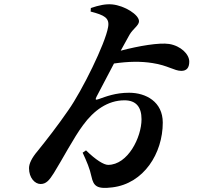

<svg xmlns="http://www.w3.org/2000/svg" viewBox="-20 -831 1040 913"><path d="M842 -494C867 -494 880 -508 880 -538C880 -573 840 -613 784 -622C737 -629 641 -613 554 -590L596 -666C613 -695 641 -710 641 -730C641 -761 573 -804 514 -810C483 -813 451 -806 412 -793L411 -776C476 -759 502 -746 494 -702C481 -624 370 -399 305 -307C254 -233 201 -165 159 -113C130 -79 118 -52 118 -31C118 15 146 44 173 44C199 44 214 27 236 -8C273 -67 332 -179 375 -236C426 -306 492 -354 572 -354C627 -354 653 -322 653 -264C653 -178 588 -47 494 -47C474 -47 436 -70 389 -116L373 -105C393 -62 407 -29 415 9C425 55 442 69 514 60C664 42 754 -102 754 -248C754 -347 674 -390 594 -390C529 -390 484 -372 450 -360C434 -354 432 -357 439 -371L522 -529C591 -539 650 -540 706 -531C778 -520 809 -494 842 -494Z"/></svg>

Font: Source Han Serif CN
Style: Bold
Weight: 700
Designer: Ryoko NISHIZUKA 西塚涼子 (kana & ideographs); Frank Grießhammer (Latin, Greek & Cyrillic); Wenlong ZHANG 张文龙 (bopomofo); San
Foundry: Adobe
Version: Version 2.003;hotconv 1.1.1;makeotfexe 2.6.0